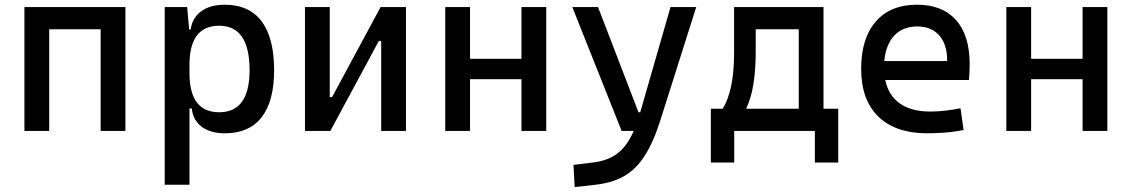

<svg xmlns="http://www.w3.org/2000/svg" viewBox="-20 -547 4728 802"><path d="M400.4 0V-424.8H185.5V0H82V-517.6H503.9V0Z M668 224.6V-517.6H761.7L770 -423.8H776.4Q783.2 -472.7 820.6 -500Q857.9 -527.3 918.5 -527.3Q1020.5 -527.3 1072.8 -458Q1125 -388.7 1125 -253.9Q1125 -124 1072.8 -57.1Q1020.5 9.8 918.5 9.8Q858.9 9.8 822.5 -17.6Q786.1 -44.9 781.2 -93.8H771.5V224.6ZM771.5 -241.2Q771.5 -78.1 895.5 -78.1Q1022.5 -78.1 1022.5 -253.9Q1022.5 -439.5 895.5 -439.5Q771.5 -439.5 771.5 -276.4Z M1253.9 0V-517.6H1357.4V-141.6H1367.2L1569.8 -517.6H1675.8V0H1572.3V-376H1562.5L1359.9 0Z M2158.2 0V-216.3H1943.4V0H1839.8V-517.6H1943.4V-301.3H2158.2V-517.6H2261.7V0Z M2380.4 234.4 2375.5 141.6 2456.5 131.8Q2518.6 124.5 2558.8 94.2Q2599.1 64 2627 0H2576.7L2370.6 -517.6H2478L2647 -78.1H2654.3L2780.8 -517.6H2888.2L2738.8 -45.9Q2709.5 46.9 2673.1 103.5Q2636.7 160.2 2587.2 188.5Q2537.6 216.8 2468.3 224.6Z M2949.2 131.8V-92.8H2998.5Q3023.9 -134.3 3035.2 -192.9Q3046.4 -251.5 3046.4 -329.1V-517.6H3419.9V-92.8H3481.4V131.8H3383.8V0H3046.9V131.8ZM3316.4 -92.8V-424.8H3136.7V-332.5Q3136.7 -257.3 3127.4 -197.8Q3118.2 -138.2 3096.7 -92.8Z M3853.5 9.8Q3721.2 9.8 3649.2 -59.8Q3577.1 -129.4 3577.1 -259.8Q3577.1 -386.7 3638.2 -457Q3699.2 -527.3 3810.5 -527.3Q3915.5 -527.3 3972.9 -463.9Q4030.3 -400.4 4030.3 -279.3Q4030.3 -243.7 4027.3 -212.9H3677.7Q3691.4 -147.9 3739.3 -114.5Q3787.1 -81.1 3865.2 -81.1Q3897.5 -81.1 3928.7 -84.7Q3960 -88.4 3992.2 -94.7L4004.9 -3.9Q3959 4.9 3920.9 7.3Q3882.8 9.8 3853.5 9.8ZM3673.8 -292H3936.5Q3936.5 -361.8 3903.3 -399.2Q3870.1 -436.5 3811.5 -436.5Q3751.5 -436.5 3715.8 -398.9Q3680.2 -361.3 3673.8 -292Z M4502 0V-216.3H4287.1V0H4183.6V-517.6H4287.1V-301.3H4502V-517.6H4605.5V0Z"/></svg>

Font: CaskaydiaCove NFP
Style: Regular
Weight: 400
Designer: Aaron Bell
Foundry: Saja Typeworks
Version: Version 2111.001; VTT 6.35;Nerd Fonts 3.1.1